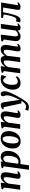

<svg xmlns="http://www.w3.org/2000/svg" viewBox="2334 -2940 860 5568"><g transform="rotate(-90 2764.0 -156.0)"><path d="M237.5 -441.5Q255 -467.5 275.8 -490.2Q296.5 -513 320.8 -529.8Q345 -546.5 372 -556Q399 -565.5 428.5 -565.5Q483.5 -565.5 517.8 -533.2Q552 -501 552 -420.5Q552 -403 547.8 -372.2Q543.5 -341.5 538 -307.8Q532.5 -274 527.5 -246.5Q523.5 -221.5 518.2 -193.5Q513 -165.5 509.2 -139.5Q505.5 -113.5 505 -93.5Q505 -76 510 -70Q515 -64 522 -64Q530.5 -64 540.8 -69.2Q551 -74.5 567.5 -87L580.5 -56.5Q575.5 -49.5 558.2 -33.2Q541 -17 513 -3.5Q485 10 446.5 10Q412 10 394 -0.5Q376 -11 369.2 -28Q362.5 -45 362.5 -64.5Q363 -77 365.5 -94.8Q368 -112.5 371.8 -133.2Q375.5 -154 379.8 -176Q384 -198 387.5 -218Q391 -239 395.2 -262.8Q399.5 -286.5 403 -311.8Q406.5 -337 408.8 -361Q411 -385 411 -406.5Q410.5 -435 405.8 -450.5Q401 -466 390.8 -472.2Q380.5 -478.5 364 -478.5Q347 -478.5 328.5 -468.2Q310 -458 291.8 -440.5Q273.5 -423 256.8 -400Q240 -377 226.5 -351L178.5 0H46L109.5 -474L58 -501L65.5 -540.5L225 -565.5L248.5 -554Z M625 254 724.5 -476.5 671.5 -502 679 -540.5 844 -565.5 866.5 -554 860 -499Q875.5 -516.5 897 -531.5Q918.5 -546.5 945.2 -556Q972 -565.5 1004 -565.5Q1060 -565.5 1097.2 -540.2Q1134.5 -515 1153.2 -467.8Q1172 -420.5 1172 -354.5Q1172 -298 1157.8 -244.5Q1143.5 -191 1115.8 -144.8Q1088 -98.5 1048.8 -63.8Q1009.5 -29 959 -9.5Q908.5 10 849 10Q835 10 820 8Q805 6 791 3L755.5 254ZM800 -63Q812.5 -56.5 827.5 -53.5Q842.5 -50.5 861 -50.5Q897 -50.5 924.5 -68.2Q952 -86 972 -116.2Q992 -146.5 1005 -185.8Q1018 -225 1024 -268.2Q1030 -311.5 1030 -354.5Q1030 -393.5 1021.2 -424Q1012.5 -454.5 995.5 -472Q978.5 -489.5 952 -489.5Q930 -489.5 911 -479.8Q892 -470 877 -455.2Q862 -440.5 851 -424.5Z M1537 -566.5Q1604 -566.5 1650.5 -540.5Q1697 -514.5 1721.5 -464.2Q1746 -414 1746.5 -341Q1746.5 -270.5 1726.5 -206.5Q1706.5 -142.5 1667.8 -93.2Q1629 -44 1573.8 -15.5Q1518.5 13 1448.5 13Q1383 13 1336.8 -13.2Q1290.5 -39.5 1266.2 -89.8Q1242 -140 1241 -211.5Q1241 -283.5 1261 -347.5Q1281 -411.5 1319.5 -460.8Q1358 -510 1413 -538.2Q1468 -566.5 1537 -566.5ZM1518.5 -509Q1490.5 -509 1469.2 -490.5Q1448 -472 1432.5 -441.2Q1417 -410.5 1407 -372.2Q1397 -334 1392.5 -293.8Q1388 -253.5 1388 -216.5Q1388.5 -152.5 1398.8 -114.8Q1409 -77 1427.2 -60.5Q1445.5 -44 1470 -44Q1498 -44 1519 -62.2Q1540 -80.5 1555.5 -111.2Q1571 -142 1580.8 -180.2Q1590.5 -218.5 1595 -259Q1599.5 -299.5 1599.5 -337Q1599 -401.5 1589 -439Q1579 -476.5 1561.2 -492.8Q1543.5 -509 1518.5 -509Z M2003 -441.5Q2020.5 -467.5 2041.2 -490.2Q2062 -513 2086.2 -529.8Q2110.5 -546.5 2137.5 -556Q2164.5 -565.5 2194 -565.5Q2249 -565.5 2283.2 -533.2Q2317.5 -501 2317.5 -420.5Q2317.5 -403 2313.2 -372.2Q2309 -341.5 2303.5 -307.8Q2298 -274 2293 -246.5Q2289 -221.5 2283.8 -193.5Q2278.5 -165.5 2274.8 -139.5Q2271 -113.5 2270.5 -93.5Q2270.5 -76 2275.5 -70Q2280.5 -64 2287.5 -64Q2296 -64 2306.2 -69.2Q2316.5 -74.5 2333 -87L2346 -56.5Q2341 -49.5 2323.8 -33.2Q2306.5 -17 2278.5 -3.5Q2250.5 10 2212 10Q2177.5 10 2159.5 -0.5Q2141.5 -11 2134.8 -28Q2128 -45 2128 -64.5Q2128.5 -77 2131 -94.8Q2133.5 -112.5 2137.2 -133.2Q2141 -154 2145.2 -176Q2149.5 -198 2153 -218Q2156.5 -239 2160.8 -262.8Q2165 -286.5 2168.5 -311.8Q2172 -337 2174.2 -361Q2176.5 -385 2176.5 -406.5Q2176 -435 2171.2 -450.5Q2166.5 -466 2156.2 -472.2Q2146 -478.5 2129.5 -478.5Q2112.5 -478.5 2094 -468.2Q2075.5 -458 2057.2 -440.5Q2039 -423 2022.2 -400Q2005.5 -377 1992 -351L1944 0H1811.5L1875 -474L1823.5 -501L1831 -540.5L1990.5 -565.5L2014 -554Z M2444 -458Q2440.5 -475 2435.2 -481.2Q2430 -487.5 2422 -487.5Q2414.5 -487.5 2407.5 -484.2Q2400.5 -481 2392 -474L2378.5 -507.5Q2383.5 -514 2400.2 -527.8Q2417 -541.5 2442 -553.2Q2467 -565 2496.5 -565Q2524 -565 2541 -557Q2558 -549 2567.2 -533.8Q2576.5 -518.5 2579.5 -497Q2587 -450 2594.2 -402.8Q2601.5 -355.5 2608.5 -308.5Q2615.5 -261.5 2622.8 -214.2Q2630 -167 2637 -120L2651 -12L2697 -105Q2715.5 -143 2731 -179.5Q2746.5 -216 2758.2 -251.2Q2770 -286.5 2776.8 -320.5Q2783.5 -354.5 2783.5 -387.5Q2783.5 -415.5 2777.2 -432.5Q2771 -449.5 2764.8 -465.2Q2758.5 -481 2758.5 -505Q2758.5 -531.5 2775.5 -548.2Q2792.5 -565 2823.5 -565Q2849.5 -565 2866.8 -551.2Q2884 -537.5 2892.8 -515.5Q2901.5 -493.5 2901.5 -468.5Q2901.5 -416 2888.5 -368Q2875.5 -320 2854.5 -274Q2833.5 -228 2810 -181.5Q2795 -150 2776.8 -115.5Q2758.5 -81 2738.8 -46.5Q2719 -12 2699.5 19.8Q2680 51.5 2663 78.5Q2646 105.5 2633 125Q2605 170 2575 197.8Q2545 225.5 2510.5 238.2Q2476 251 2434.5 251Q2407.5 251 2377.8 244.8Q2348 238.5 2337 231L2369 142Q2379 151 2404.2 160Q2429.5 169 2457 169Q2486.5 169 2514.2 155.2Q2542 141.5 2569.5 112Q2597 82.5 2624.5 35H2550.5Z M3132.5 10Q3047.5 10 2998 -48Q2948.5 -106 2947 -215.5Q2946.5 -276 2965.2 -337.8Q2984 -399.5 3022 -451Q3060 -502.5 3118 -534Q3176 -565.5 3253 -565.5Q3282 -565.5 3316 -560.5Q3350 -555.5 3373.5 -545L3338.5 -412.5L3309.5 -414.5Q3298 -431.5 3282.8 -450.5Q3267.5 -469.5 3252 -482.8Q3236.5 -496 3224 -496Q3197.5 -496 3172.5 -476.2Q3147.5 -456.5 3128.2 -420Q3109 -383.5 3098 -333.2Q3087 -283 3088 -222.5Q3089 -169.5 3100 -135.8Q3111 -102 3131.5 -86.5Q3152 -71 3183 -71Q3213.5 -71 3236.8 -79.2Q3260 -87.5 3278.2 -101.5Q3296.5 -115.5 3312 -132.5L3337.5 -89Q3324.5 -69.5 3297 -46.2Q3269.5 -23 3228.2 -6.5Q3187 10 3132.5 10Z M3626.5 -554 3616 -440.5Q3632.5 -466.5 3654.8 -489Q3677 -511.5 3703 -528.8Q3729 -546 3757.2 -555.8Q3785.5 -565.5 3815 -565.5Q3851 -565.5 3875.2 -551.8Q3899.5 -538 3912.8 -508Q3926 -478 3927.5 -427.5Q3928 -420.5 3927.8 -412.5Q3927.5 -404.5 3927 -396Q3926.5 -387.5 3925.5 -379L3906.5 -405Q3923 -442.5 3945.2 -472.2Q3967.5 -502 3995 -522.8Q4022.5 -543.5 4054.2 -554.5Q4086 -565.5 4121.5 -565.5Q4176 -565.5 4210.5 -532.8Q4245 -500 4245 -420.5Q4245 -403 4241 -372.5Q4237 -342 4231.8 -308.2Q4226.5 -274.5 4221.5 -246.5Q4217 -221.5 4212 -193.5Q4207 -165.5 4203.5 -139.5Q4200 -113.5 4199 -93.5Q4199 -76 4203.8 -70Q4208.5 -64 4216 -64Q4225.5 -64 4235.8 -69.8Q4246 -75.5 4263.5 -89.5L4276.5 -59.5Q4271 -51.5 4254 -35Q4237 -18.5 4208.5 -4.2Q4180 10 4141 10Q4106.5 10 4088.2 -0.5Q4070 -11 4063.8 -28Q4057.5 -45 4058 -64Q4058 -81 4062 -106.8Q4066 -132.5 4071.5 -161.8Q4077 -191 4081.5 -219Q4086 -246.5 4091.2 -279.2Q4096.5 -312 4100.5 -345Q4104.5 -378 4104 -406.5Q4103.5 -449 4092.5 -463.8Q4081.5 -478.5 4058 -478.5Q4038.5 -478.5 4017 -467.5Q3995.5 -456.5 3974.5 -436Q3953.5 -415.5 3935.8 -387.8Q3918 -360 3906 -326.5L3928 -403.5Q3927.5 -380.5 3925.2 -353.2Q3923 -326 3920 -298.2Q3917 -270.5 3913.5 -246L3883 0H3748.5L3777.5 -218Q3781.5 -246 3785.8 -278.8Q3790 -311.5 3792.8 -344Q3795.5 -376.5 3795 -404.5Q3794 -450.5 3782.2 -464.5Q3770.5 -478.5 3743.5 -478.5Q3728 -478.5 3709.5 -469Q3691 -459.5 3672.2 -442.8Q3653.5 -426 3636.2 -404Q3619 -382 3605.5 -357.5L3556.5 0H3423.5L3488 -474L3436.5 -501L3444 -540.5L3603 -565.5Z M4490.5 10Q4458.5 10 4428 -2Q4397.5 -14 4377.2 -41.5Q4357 -69 4356.5 -116Q4356.5 -133.5 4358.2 -154.5Q4360 -175.5 4362.8 -198.8Q4365.5 -222 4369 -245.8Q4372.5 -269.5 4375.5 -291.5L4403.5 -474L4345.5 -507.5L4352.5 -547L4521.5 -565L4544.5 -553L4511 -289Q4508.5 -267.5 4505.5 -245.8Q4502.5 -224 4499.8 -204Q4497 -184 4495.2 -166.8Q4493.5 -149.5 4493.5 -136.5Q4493.5 -109.5 4499.5 -93.8Q4505.5 -78 4517.5 -71.2Q4529.5 -64.5 4547.5 -64.5Q4569.5 -64.5 4591 -74.8Q4612.5 -85 4631 -101.2Q4649.5 -117.5 4663.5 -135.5L4721 -560.5H4855L4791.5 -100.5Q4789 -81.5 4794.2 -72.8Q4799.5 -64 4809.5 -64Q4818.5 -64 4828.5 -69.5Q4838.5 -75 4856.5 -89.5L4869.5 -59Q4864.5 -50.5 4847.2 -34Q4830 -17.5 4803 -3.8Q4776 10 4741 10Q4704 10 4685.8 -5.2Q4667.5 -20.5 4665 -46.5Q4664.5 -49 4664.5 -53.2Q4664.5 -57.5 4664.8 -62.5Q4665 -67.5 4665.8 -72.8Q4666.5 -78 4667 -82.5L4665 -83.5Q4652 -66.5 4635 -49.8Q4618 -33 4596.5 -19.5Q4575 -6 4548.8 2Q4522.5 10 4490.5 10Z M5401.5 -100Q5398 -78 5405 -71Q5412 -64 5419.5 -64Q5428 -64 5439.2 -69.2Q5450.5 -74.5 5467 -87L5481 -56.5Q5472 -44.5 5451.5 -28.8Q5431 -13 5402.8 -1.5Q5374.5 10 5342 10Q5299.5 10 5276.8 -10.2Q5254 -30.5 5261 -71L5330.5 -497H5194.5Q5174 -396.5 5155.5 -315Q5137 -233.5 5117.8 -172.2Q5098.5 -111 5075.5 -70.5Q5054.5 -32.5 5026.8 -12.2Q4999 8 4960.5 8Q4942 8 4922.8 3.8Q4903.5 -0.5 4898.5 -4L4929 -127Q4933 -125 4943 -121.2Q4953 -117.5 4965 -114.2Q4977 -111 4988.5 -111Q5004.5 -111 5018.5 -124.2Q5032.5 -137.5 5044.8 -160.2Q5057 -183 5067.8 -212Q5078.5 -241 5086.5 -272Q5097.5 -313 5105.8 -353.8Q5114 -394.5 5119.8 -427.5Q5125.5 -460.5 5128 -478L5025 -501.5L5034 -553H5477Z"/></g></svg>

Font: Merriweather 24pt
Style: Bold Italic
Weight: 700
Italic angle: -7.8°
Designer: Eben Sorkin
Foundry: Eben Sorkin
Version: Version 2.101